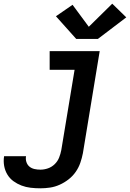

<svg xmlns="http://www.w3.org/2000/svg" viewBox="-86 -807 706 1040"><path d="M133 213Q106 213 80 210Q54 207 30.5 198Q7 189 -13 174.5Q-33 160 -46 138.5Q-59 117 -63.5 91.5Q-68 66 -64 40Q-64 40 -64 39.5Q-64 39 -64 39H55Q55 39 55 39Q55 39 55 39Q52 55 57 70.5Q62 86 73.5 95.5Q85 105 100.5 108.5Q116 112 133 112Q153 112 173.5 105Q194 98 210 82.5Q226 67 234 47Q242 27 246 6L318 -429H183V-530H454L363 23Q358 49 349 75Q340 101 324 124Q308 147 285.5 164.5Q263 182 237.5 193.5Q212 205 185.5 209Q159 213 133 213ZM444 -596H327L217 -719L307 -781L395 -662L522 -787L598 -713Z"/></svg>

Font: Iosevka Slab Extended
Style: Bold Italic
Weight: 700
Width: 7
Italic angle: -9°
Monospace: yes
Designer: Belleve Invis
Foundry: Belleve Invis
Version: Version 11.1.0; ttfautohint (v1.8.3)